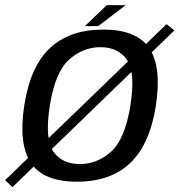

<svg xmlns="http://www.w3.org/2000/svg" viewBox="-66 -716 711 761"><path d="M-45.9 -1.9 -16.5 25.6 625.2 -595.6 594.2 -620.3ZM239.2 4.2Q371.5 4.2 449.6 -69.4Q527.6 -142.9 551.9 -297.8Q575.5 -451.3 525.5 -525.1Q475.6 -598.8 343.4 -598.8Q210.6 -598.8 132.3 -525.8Q54 -452.9 30.2 -297.8Q6.6 -144.5 56.6 -70.1Q106.5 4.2 239.2 4.2ZM250.2 -65.7Q180.8 -65.7 145.7 -114.8Q110.7 -163.9 131.4 -297.3Q152.6 -430.1 207.6 -479.5Q262.5 -529 331.9 -529Q401.6 -529 436.6 -479.9Q471.7 -430.9 450.7 -297.3Q429.5 -164.7 374.6 -115.2Q319.6 -65.7 250.2 -65.7ZM270.2 -612.3H322.7L432.3 -695.6H357.3Z"/></svg>

Font: Anybody Thin
Style: Italic
Weight: 100
Italic angle: -10°
Designer: Tyler Finck
Foundry: Etcetera Type Company
Version: Version 1.114;gftools[0.9.25]